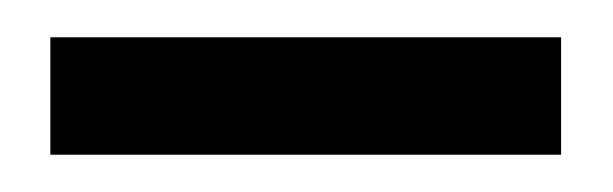

<svg xmlns="http://www.w3.org/2000/svg" viewBox="-20 -335 329 103"><path d="M7 -315H281V-252H7Z"/></svg>

Font: HK Grotesk
Style: Regular
Weight: 400
Designer: Alfredo Marco Pradil
Foundry: Hanken Design Co.
Version: Version 3.001